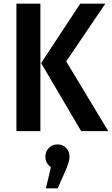

<svg xmlns="http://www.w3.org/2000/svg" viewBox="-20 -711 607 1041"><path d="M199 -691V0H69V-691ZM551 -691 339 -378 567 0H420L203 -369L415 -691ZM292 72Q320 72 338.5 91Q357 110 357 139Q357 166 333 219L293 310H229L256 195Q226 174 226 139Q226 111 244.5 91.5Q263 72 292 72Z"/></svg>

Font: Fira Sans Condensed Medium
Style: Regular
Weight: 500
Width: 3
Designer: Carrois Corporate & Edenspiekermann AG
Foundry: Carrois Corporate GbR & Edenspiekermann AG
Version: Version 4.203;PS 004.203;hotconv 1.0.88;makeotf.lib2.5.64775